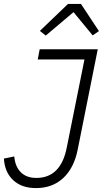

<svg xmlns="http://www.w3.org/2000/svg" viewBox="-24 -950 526 982"><path d="M324 -930H390L482 -791L450 -769L352 -888L210 -768L180 -792ZM179 -698H476L373 -183Q354 -90 299 -39Q244 12 160 12Q87 12 43.5 -28.5Q0 -69 -4 -139L49 -150Q53 -99 82 -69.5Q111 -40 162 -40Q286 -40 317 -193L408 -646H169Z"/></svg>

Font: IBM Plex Sans Light
Style: Italic
Weight: 300
Italic angle: -11.31°
Designer: Mike Abbink, Paul van der Laan, Pieter van Rosmalen
Foundry: Bold Monday
Version: Version 3.0